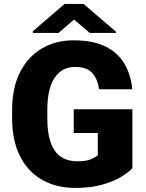

<svg xmlns="http://www.w3.org/2000/svg" viewBox="-20 -921 722 951"><path d="M635.7 -379.9V-87.9Q617.7 -67.9 580.3 -45.2Q543 -22.5 486.3 -6.3Q429.7 9.8 353 9.8Q258.8 9.8 188.2 -30.5Q117.7 -70.8 78.9 -147.9Q40 -225.1 40 -335.4V-375Q40 -485.8 79.1 -563Q118.2 -640.1 186.8 -680.7Q255.4 -721.2 343.8 -721.2Q441.9 -721.2 503.4 -690.2Q564.9 -659.2 596.7 -604.7Q628.4 -550.3 635.3 -479H470.7Q462.9 -531.7 436 -560.5Q409.2 -589.4 349.6 -589.4Q287.6 -589.4 251 -536.4Q214.4 -483.4 214.4 -376V-335.4Q214.4 -229 250.7 -175.5Q287.1 -122.1 365.2 -122.1Q406.2 -122.1 429.9 -132.1Q453.6 -142.1 464.4 -151.9V-262.2H345.2V-379.9ZM394 -901.4 554.2 -764.2V-757.8H424.8L346.7 -824.2L269.5 -757.8H142.6V-766.1L299.8 -901.4Z"/></svg>

Font: Vazirmatn FD Black
Style: Regular
Weight: 900
Designer: Saber Rastikerdar
Foundry: Saber Rastikerdar
Version: Version 33.003